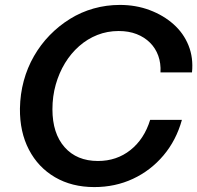

<svg xmlns="http://www.w3.org/2000/svg" viewBox="-20 -750 801 780"><path d="M363 10Q272 10 203.5 -30Q135 -70 97.5 -142Q60 -214 61 -309Q62 -368 76.5 -421.5Q91 -475 118 -522Q145 -569 182 -607Q219 -645 264 -673Q309 -701 360.5 -715.5Q412 -730 467 -730Q532 -730 588 -709Q644 -688 685 -651.5Q726 -615 746 -565Q766 -515 760 -456H632Q634 -493 623 -523.5Q612 -554 589.5 -576.5Q567 -599 535 -611.5Q503 -624 462 -624Q416 -624 375.5 -608Q335 -592 301.5 -562.5Q268 -533 244 -493.5Q220 -454 206.5 -406.5Q193 -359 193 -306Q193 -208 242.5 -152Q292 -96 378 -96Q454 -96 510 -140.5Q566 -185 590 -263H719Q696 -180 644 -118.5Q592 -57 520 -23.5Q448 10 363 10Z"/></svg>

Font: Instrument Sans SemiBold
Style: Italic
Weight: 600
Italic angle: -13°
Designer: Rodrigo Fuenzalida
Foundry: fragTYPE
Version: Version 1.000;gftools[0.9.28]